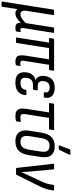

<svg xmlns="http://www.w3.org/2000/svg" viewBox="747 -1483 920 2456"><g transform="rotate(90 1207.0 -255.0)"><path d="M5 185Q-2 185 -1 176L102 -477Q104 -487 112 -487H166Q174 -487 172 -477L119 -144Q112 -98 122.5 -77.5Q133 -57 160 -57Q189 -57 218 -76.5Q247 -96 274 -124L330 -477Q332 -487 339 -487H392Q401 -487 399 -477L339 -101Q335 -73 340 -64.5Q345 -56 359 -56Q365 -56 372 -57Q379 -58 384 -59Q391 -60 389 -51L382 -5Q381 1 373 4Q364 6 354.5 7Q345 8 335 8Q301 8 284.5 -8.5Q268 -25 271 -60H269Q241 -29 210.5 -10.5Q180 8 148 8Q130 8 117 1Q104 -6 96 -19L66 176Q65 185 56 185Z M765 8Q735 8 715.5 -3Q696 -14 689.5 -41Q683 -68 690 -117L738 -422H594L529 -9Q528 0 519 0H465Q458 0 459 -9L524 -422H473Q465 -422 466 -431L473 -477Q475 -487 483 -487H877Q885 -487 883 -477L876 -431Q875 -422 867 -422H808L757 -103Q753 -76 759.5 -65.5Q766 -55 783 -55Q791 -55 799 -55.5Q807 -56 814 -57Q825 -60 823 -49L815 -6Q814 3 807 3Q799 5 788 6.5Q777 8 765 8Z M1034 8Q964 8 932 -24Q900 -56 903 -116Q905 -166 930.5 -202.5Q956 -239 1004 -249V-251Q975 -262 961 -289.5Q947 -317 950 -354Q953 -419 991 -457Q1029 -495 1103 -495Q1171 -495 1205.5 -461Q1240 -427 1228 -366Q1227 -355 1219 -355H1166Q1159 -355 1160 -365Q1166 -396 1149.5 -413Q1133 -430 1096 -430Q1055 -430 1036 -405Q1017 -380 1016 -344Q1015 -311 1031 -294.5Q1047 -278 1082 -278H1128Q1137 -278 1135 -269L1128 -226Q1126 -217 1119 -217H1068Q1021 -217 998.5 -192.5Q976 -168 974 -124Q972 -89 988 -73Q1004 -57 1043 -57Q1081 -57 1102 -73.5Q1123 -90 1127 -124Q1127 -133 1135 -133H1188Q1196 -133 1196 -123Q1192 -62 1152.5 -27Q1113 8 1034 8Z M1461 8Q1423 8 1400.5 -6Q1378 -20 1371 -50Q1364 -80 1371 -127L1417 -422H1304Q1296 -422 1297 -431L1305 -478Q1307 -487 1314 -487H1636Q1645 -487 1643 -477L1636 -431Q1635 -422 1626 -422H1487L1439 -118Q1434 -84 1444 -70Q1454 -56 1478 -56Q1493 -56 1507 -58Q1521 -60 1532 -62Q1539 -63 1538 -54L1532 -8Q1531 -2 1524 1Q1511 4 1495 6Q1479 8 1461 8Z M1785 8Q1708 8 1672.5 -37Q1637 -82 1651 -170L1676 -325Q1690 -414 1733 -454.5Q1776 -495 1853 -495Q1928 -495 1964.5 -450.5Q2001 -406 1987 -317L1963 -164Q1949 -74 1906 -33Q1863 8 1785 8ZM1793 -57Q1838 -57 1861 -82.5Q1884 -108 1894 -167L1917 -313Q1927 -374 1908.5 -401.5Q1890 -429 1845 -429Q1800 -429 1777.5 -404Q1755 -379 1745 -320L1721 -173Q1711 -114 1729 -85.5Q1747 -57 1793 -57ZM1844 -546Q1840 -546 1839 -549.5Q1838 -553 1840 -557L1888 -686Q1890 -691 1893.5 -693Q1897 -695 1903 -695H1952Q1958 -695 1959 -691.5Q1960 -688 1958 -683L1896 -555Q1892 -546 1881 -546Z M2135 0Q2128 0 2127 -8L2074 -476Q2072 -487 2080 -487H2139Q2146 -487 2146 -479L2172 -188Q2175 -158 2177 -128.5Q2179 -99 2180 -69H2181Q2195 -99 2208.5 -129Q2222 -159 2236 -189L2292 -307Q2304 -332 2312.5 -353Q2321 -374 2327.5 -395Q2334 -416 2338 -440L2344 -477Q2346 -487 2353 -487H2408Q2417 -487 2415 -477L2409 -440Q2405 -412 2396.5 -385.5Q2388 -359 2376.5 -332Q2365 -305 2348 -273L2215 -6Q2212 0 2206 0Z"/></g></svg>

Font: Sofia Sans Condensed
Style: Italic
Weight: 400
Italic angle: -9°
Designer: Botio Nikoltchev, Ani Petrova
Foundry: lettersoup
Version: Version 4.101